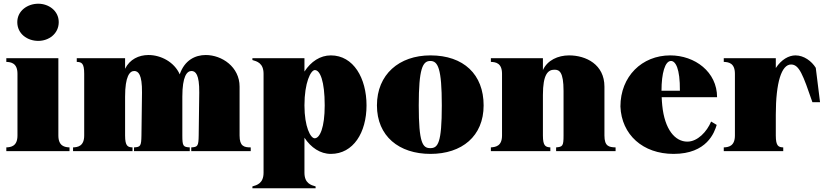

<svg xmlns="http://www.w3.org/2000/svg" viewBox="-20 -813 4447 1033"><path d="M14 -20V0H354V-20C329 -21 294 -26 294 -84V-500H14V-480C39 -479 74 -474 74 -416V-84C74 -26 39 -21 14 -20ZM296 -694C296 -755 242 -793 186 -793C127 -793 73 -754 73 -694C73 -631 127 -593 186 -593C242 -593 296 -631 296 -694Z M373 -20V0H693V-20C668 -21 653 -26 653 -84V-293C653 -403 678 -431 702 -431C724 -431 745 -413 744 -315L741 -84C740 -27 736 -22 701 -20V0H1001V-20C966 -22 961 -26 961 -84V-293C961 -403 986 -431 1010 -431C1032 -431 1053 -413 1052 -315L1049 -84C1048 -27 1044 -22 1009 -20V0H1329V-20C1293 -20 1269 -26 1269 -84V-347C1269 -453 1174 -517 1087 -517C1030 -517 973 -489 947 -413C918 -479 846 -517 779 -517C727 -517 678 -494 653 -443V-500H393V-480C419 -479 433 -474 433 -416V-84C433 -26 398 -21 373 -20Z M1338 190V200H1678V190C1654 183 1618 174 1618 116V-72C1653 -19 1703 15 1760 15C1881 15 1952 -100 1952 -246C1952 -392 1882 -515 1760 -515C1703 -515 1653 -482 1618 -428V-500H1338V-490C1362 -483 1398 -474 1398 -416V116C1398 174 1362 183 1338 190ZM1673 -69C1651 -69 1618 -130 1618 -246C1618 -369 1652 -436 1674 -436C1702 -436 1727 -377 1727 -246C1727 -127 1701 -69 1673 -69Z M2296 15C2465 15 2582 -80 2582 -246C2582 -412 2475 -515 2296 -515C2127 -515 2008 -412 2008 -246C2008 -80 2127 15 2296 15ZM2295 -16C2254 -16 2233 -43 2233 -246C2233 -444 2254 -485 2295 -485C2336 -485 2357 -446 2357 -246C2357 -42 2336 -16 2295 -16Z M3232 -84V-347C3232 -466 3133 -515 3042 -515C2982 -515 2925 -489 2901 -436V-500H2621V-480C2647 -479 2681 -474 2681 -416V-84C2681 -26 2646 -22 2621 -20V0H2941V-20C2916 -22 2901 -26 2901 -84V-302C2901 -413 2928 -438 2963 -438C2989 -438 3012 -427 3012 -324V-84C3012 -27 3007 -23 2972 -20V0H3292V-20C3256 -21 3232 -26 3232 -84Z M3604 15C3784 15 3824 -101 3836 -141L3806 -159C3783 -104 3733 -51 3678 -51C3612 -51 3556 -116 3543 -246C3542 -261 3540 -276 3540 -290H3838C3838 -426 3719 -515 3586 -515C3434 -515 3318 -402 3318 -240C3324 -88 3439 15 3604 15ZM3539 -325C3539 -419 3558 -485 3590 -485C3614 -485 3639 -446 3638 -325Z M4154 -84V-196C4154 -370 4185 -466 4236 -466C4280 -466 4300 -411 4351 -263H4392L4369 -448C4347 -484 4305 -515 4260 -515C4224 -515 4184 -493 4154 -447V-500H3874V-480C3900 -479 3934 -474 3934 -416V-84C3934 -26 3899 -21 3874 -20V0H4194V-20C4169 -21 4154 -26 4154 -84Z"/></svg>

Font: Sprat Condensed Black
Style: Regular
Weight: 900
Designer: Ethan Nakache
Foundry: Collletttivo
Version: Version 2.000;Glyphs 3.2 (3217)